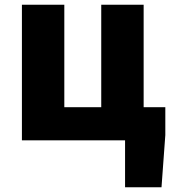

<svg xmlns="http://www.w3.org/2000/svg" viewBox="-20 -589 727 806"><path d="M505 197V0H72V-569H250V-139H405V-569H583V-139H674V-22L658 197Z"/></svg>

Font: Noto Sans SC Black
Style: Regular
Weight: 900
Designer: Ryoko NISHIZUKA  (kana, bopomofo & ideographs); Paul D. Hunt (Latin, Greek & Cyrillic); Sandoll Communications , Soo-you
Foundry: Adobe
Version: Version 2.004-H2;hotconv 1.0.118;makeotfexe 2.5.65603